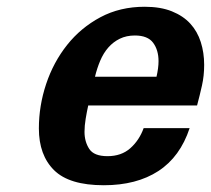

<svg xmlns="http://www.w3.org/2000/svg" viewBox="-20 -534 624 568"><path d="M95 -154Q95 -221 116.5 -285.5Q138 -350 178.5 -401Q219 -452 277 -483Q335 -514 408 -514Q455 -514 488.5 -500.5Q522 -487 543 -464Q564 -441 574 -409.5Q584 -378 584 -342Q584 -310 577.5 -281Q571 -252 563 -222H241Q237 -204 233.5 -183Q230 -162 230 -144Q230 -115 244 -93.5Q258 -72 298 -72Q339 -72 365.5 -95.5Q392 -119 405 -155H541Q513 -70 448.5 -28Q384 14 287 14Q185 14 140 -30.5Q95 -75 95 -154ZM443 -307Q449 -333 449 -353Q449 -386 433 -407.5Q417 -429 379 -429Q354 -429 334.5 -419.5Q315 -410 300.5 -393.5Q286 -377 276.5 -354.5Q267 -332 261 -307Z"/></svg>

Font: Perun
Style: Bold Italic
Weight: 700
Italic angle: -12°
Foundry: Copyright (c) Stefan Peev, Context Ltd, 2016
Version: Version 1.027